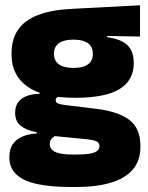

<svg xmlns="http://www.w3.org/2000/svg" viewBox="-20 -536 577 748"><path d="M272.5 -155Q147.5 -155 86.2 -199.2Q25 -243.5 25 -322V-328Q25 -383 50.2 -420Q75.5 -457 127.5 -477.2Q179.5 -497.5 259.5 -501.5L525.5 -515.5V-393.5L397.5 -396V-391Q433 -386.5 456 -374.5Q479 -362.5 490 -342Q501 -321.5 501 -291.5V-288.5Q501 -223.5 446 -189.2Q391 -155 272.5 -155ZM263.5 66H280Q313 66 332 62.2Q351 58.5 359.2 51.2Q367.5 44 367.5 34V33Q367.5 19 354.2 13.8Q341 8.5 318 6.5L171 -8L208.5 -10.5Q198 -8.5 190.2 -3.8Q182.5 1 178.2 8.2Q174 15.5 174 25.5V26.5Q174 38.5 182.8 47.5Q191.5 56.5 211.2 61.2Q231 66 263.5 66ZM276 192.5H255.5Q178.5 192.5 125 181Q71.5 169.5 44 144Q16.5 118.5 16.5 77V75Q16.5 46.5 29 27Q41.5 7.5 65.5 -3.2Q89.5 -14 123 -16V-21Q83.5 -28 61.2 -45.5Q39 -63 39 -96V-97Q39 -121 50.2 -137Q61.5 -153 82.8 -161.5Q104 -170 134 -170.5V-190L251.5 -160H220Q208 -160 202.5 -156.5Q197 -153 197 -146V-145.5Q197 -136 206.5 -132.5Q216 -129 236.5 -126.5L352 -112.5Q440 -102 483.5 -69.2Q527 -36.5 527 33V36.5Q527 89.5 497.8 124Q468.5 158.5 412.5 175.5Q356.5 192.5 276 192.5ZM266 -271.5Q292 -271.5 308.5 -277.8Q325 -284 333.2 -296Q341.5 -308 341.5 -325V-328Q341.5 -345 333.2 -357Q325 -369 308.5 -375.2Q292 -381.5 266 -381.5Q240.5 -381.5 223.8 -375.2Q207 -369 198.8 -357.2Q190.5 -345.5 190.5 -328V-325Q190.5 -308 198.8 -296Q207 -284 223.8 -277.8Q240.5 -271.5 266 -271.5Z"/></svg>

Font: Anek Kannada ExtraBold
Style: Regular
Weight: 800
Version: Version 1.003